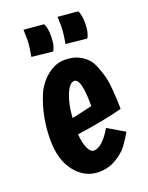

<svg xmlns="http://www.w3.org/2000/svg" viewBox="-131 -727 629 816"><g transform="rotate(-20 183.5 -319.0)"><path d="M184 -72Q222 -72 265 -145L341 -100Q322 -67 304.5 -44Q287 -21 252 0Q217 21 174 21Q111 21 68 -32.5Q25 -86 25 -177Q25 -281 62 -371Q82 -418 119.5 -447.5Q157 -477 196.5 -477Q236 -477 260 -464.5Q284 -452 298.5 -436.5Q313 -421 324 -391Q335 -361 339.5 -342Q344 -323 347 -287Q351 -239 351 -200Q271 -178 144 -160Q147 -120 158 -96Q169 -72 184 -72ZM206 -379Q184 -379 166.5 -335Q149 -291 146 -233Q199 -244 238 -254Q238 -379 206 -379ZM168 -649Q179 -633 179 -591Q179 -549 165 -527L70 -537Q79 -586 79 -612.5Q79 -639 78 -657ZM323 -651Q334 -635 334 -593Q334 -551 320 -529L225 -539Q234 -588 234 -614.5Q234 -641 233 -659Z"/></g></svg>

Font: Boogaloo
Style: Regular
Weight: 400
Designer: John Vargas Beltran
Foundry: John Vargas Beltran
Version: Version 1.002